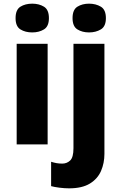

<svg xmlns="http://www.w3.org/2000/svg" viewBox="-20 -788 661 1048"><path d="M156 -768Q193 -768 220 -751.5Q247 -735 247 -689Q247 -644 220 -627.5Q193 -611 156 -611Q118 -611 91.5 -627.5Q65 -644 65 -689Q65 -735 91.5 -751.5Q118 -768 156 -768ZM240 -549V0H71V-549ZM376 -689Q376 -735 402.5 -751.5Q429 -768 466 -768Q503 -768 530.5 -751.5Q558 -735 558 -689Q558 -644 530.5 -627.5Q503 -611 466 -611Q429 -611 402.5 -627.5Q376 -644 376 -689ZM357 240Q333 240 305 236.5Q277 233 259 228V95Q275 100 289 102.5Q303 105 320 105Q345 105 363 88Q381 71 381 21V-549H550V52Q550 102 531.5 145Q513 188 470.5 214Q428 240 357 240Z"/></svg>

Font: Noto Sans Cherokee ExtraBold
Style: Regular
Weight: 800
Designer: Monotype Design Team
Foundry: Monotype Imaging Inc.
Version: Version 2.001; ttfautohint (v1.8.4.7-5d5b)